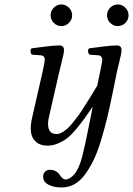

<svg xmlns="http://www.w3.org/2000/svg" viewBox="-20 -638 592 854"><path d="M123 -115.2 169.9 -320.8Q179.2 -364.7 179.2 -372.1Q179.2 -390.6 161.1 -392.1L121.1 -395Q110.4 -411.6 120.1 -422.9L153.3 -427.2L188.5 -431.6Q200.7 -433.1 216.8 -434.6Q232.9 -436 244.1 -436Q264.6 -436 264.6 -415Q264.6 -407.2 261.7 -393.6Q258.8 -379.9 252.9 -356L244.1 -320.3L199.2 -124Q191.4 -92.8 194.6 -74.5Q197.8 -56.2 207 -49.1Q216.3 -42 232.9 -42Q243.2 -42 255.1 -48.6Q267.1 -55.2 278.1 -64.7Q289.1 -74.2 303.5 -91.8Q317.9 -109.4 329.1 -124.8Q340.3 -140.1 356.4 -166L383.8 -209.5L412.6 -257.3L425.8 -320.8Q435.1 -365.2 435.1 -372.1Q435.1 -379.9 430.4 -385.7Q425.8 -391.6 417 -392.1L377 -395Q366.2 -411.6 376 -422.9L409.2 -427.2L444.3 -431.6Q456.5 -433.1 472.7 -434.6Q488.8 -436 500 -436Q520.5 -436 520.5 -415Q520.5 -407.2 517.8 -393.8Q515.1 -380.4 509.3 -356.9Q503.4 -333.5 500.5 -320.3L482.9 -233.9Q467.8 -159.2 457.5 -117.2Q445.3 -66.4 429.7 -14.6Q414.1 37.1 396.7 73Q379.4 108.9 358.2 137.9Q336.9 167 310.8 181.4Q284.7 195.8 253.9 195.8Q218.8 195.8 195.3 183.3Q171.9 170.9 171.9 147.9Q171.9 133.3 180.9 125.2Q189.9 117.2 201.2 117.2Q217.8 117.2 229 124Q240.2 130.9 244.9 138.7Q249.5 146.5 256.3 153.3Q263.2 160.2 272 160.2Q290 160.2 310.8 136.7Q331.5 113.3 346.2 56.2Q354 25.4 360.8 -6.8L377 -85.9L392.6 -163.6L351.6 -105.5Q336.4 -84.5 314.7 -59.1Q293 -33.7 275.6 -21Q258.3 -8.3 236.3 0.7Q214.4 9.8 190.9 9.8Q148.4 9.8 128.4 -20.5Q108.4 -50.8 123 -115.2ZM219.2 -536.1Q205.1 -550.3 205.1 -569.8Q205.1 -589.4 219.2 -603.8Q233.4 -618.2 252.9 -618.2Q272.5 -618.2 286.6 -603.8Q300.8 -589.4 300.8 -569.8Q300.8 -550.3 286.6 -536.1Q272.5 -522 252.9 -522Q233.4 -522 219.2 -536.1ZM470.2 -536.1Q456.1 -550.3 456.1 -569.8Q456.1 -589.4 470.2 -603.8Q484.4 -618.2 503.9 -618.2Q523.4 -618.2 537.6 -603.8Q551.8 -589.4 551.8 -569.8Q551.8 -550.3 537.6 -536.1Q523.4 -522 503.9 -522Q484.4 -522 470.2 -536.1Z"/></svg>

Font: Linux Libertine G
Style: Italic
Weight: 400
Italic angle: -12°
Designer: Philipp H. Poll
Foundry: Philipp H. Poll
Version: Version 5.1.3